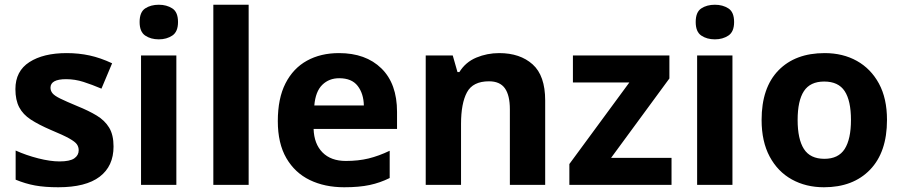

<svg xmlns="http://www.w3.org/2000/svg" viewBox="-20 -780 3807 810"><path d="M459 -162Q459 -79 400.5 -34.5Q342 10 226 10Q169 10 128 2.5Q87 -5 46 -22V-145Q90 -125 141 -112Q192 -99 231 -99Q275 -99 293.5 -112Q312 -125 312 -146Q312 -160 304.5 -171Q297 -182 272 -196Q247 -210 194 -232Q143 -254 110 -275.5Q77 -297 61 -327.5Q45 -358 45 -404Q45 -480 104 -518Q163 -556 261 -556Q312 -556 358 -546Q404 -536 453 -513L408 -406Q368 -423 332 -434.5Q296 -446 259 -446Q193 -446 193 -410Q193 -397 201.5 -386.5Q210 -376 234.5 -364Q259 -352 307 -332Q354 -313 388 -292.5Q422 -272 440.5 -241.5Q459 -211 459 -162Z M650 -760Q683 -760 707 -744.5Q731 -729 731 -687Q731 -646 707 -630Q683 -614 650 -614Q616 -614 592.5 -630Q569 -646 569 -687Q569 -729 592.5 -744.5Q616 -760 650 -760ZM724 -546V0H575V-546Z M1029 0H880V-760H1029Z M1410 -556Q1523 -556 1589 -491.5Q1655 -427 1655 -308V-236H1303Q1305 -173 1340.5 -137Q1376 -101 1439 -101Q1492 -101 1535 -111.5Q1578 -122 1624 -144V-29Q1584 -9 1539.5 0.5Q1495 10 1432 10Q1350 10 1287 -20.5Q1224 -51 1188 -113Q1152 -175 1152 -269Q1152 -365 1184.5 -428.5Q1217 -492 1275 -524Q1333 -556 1410 -556ZM1411 -450Q1368 -450 1339.5 -422Q1311 -394 1306 -335H1515Q1514 -385 1489 -417.5Q1464 -450 1411 -450Z M2086 -556Q2174 -556 2227 -508.5Q2280 -461 2280 -356V0H2131V-319Q2131 -378 2110 -407.5Q2089 -437 2043 -437Q1975 -437 1950 -390.5Q1925 -344 1925 -257V0H1776V-546H1890L1910 -476H1918Q1944 -518 1989.5 -537Q2035 -556 2086 -556Z M2813 0H2382V-88L2635 -432H2397V-546H2804V-449L2558 -114H2813Z M2996 -760Q3029 -760 3053 -744.5Q3077 -729 3077 -687Q3077 -646 3053 -630Q3029 -614 2996 -614Q2962 -614 2938.5 -630Q2915 -646 2915 -687Q2915 -729 2938.5 -744.5Q2962 -760 2996 -760ZM3070 -546V0H2921V-546Z M3722 -274Q3722 -138 3650.5 -64Q3579 10 3456 10Q3380 10 3320.5 -23Q3261 -56 3227 -119.5Q3193 -183 3193 -274Q3193 -410 3264 -483Q3335 -556 3459 -556Q3536 -556 3595 -523Q3654 -490 3688 -427.5Q3722 -365 3722 -274ZM3345 -274Q3345 -193 3371.5 -151.5Q3398 -110 3458 -110Q3517 -110 3543.5 -151.5Q3570 -193 3570 -274Q3570 -355 3543.5 -395.5Q3517 -436 3457 -436Q3398 -436 3371.5 -395.5Q3345 -355 3345 -274Z"/></svg>

Font: Noto Sans Tamil
Style: Bold
Weight: 700
Designer: Jelle Bosma - Monotype Design Team
Foundry: Monotype Imaging Inc.
Version: Version 2.004; ttfautohint (v1.8.4.7-5d5b)